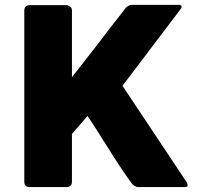

<svg xmlns="http://www.w3.org/2000/svg" viewBox="-20 -763 805 783"><path d="M79.1 -720.7Q79.1 -729.5 85 -736.3Q90.8 -742.2 101.6 -742.2Q150.4 -742.2 249 -742.2Q256.8 -742.2 265.6 -736.3Q273.4 -730.5 273.4 -720.7Q273.4 -629.9 273.4 -448.2Q328.1 -517.6 380.9 -585.9Q432.6 -654.3 487.3 -723.6Q492.2 -732.4 501 -737.3Q509.8 -743.2 518.6 -743.2Q582 -743.2 709 -743.2Q720.7 -743.2 720.7 -735.4Q720.7 -730.5 714.8 -723.6Q636.7 -620.1 479.5 -413.1Q544.9 -315.4 740.2 -21.5Q745.1 -12.7 745.1 -7.8Q745.1 0 734.4 0Q671.9 0 545.9 0Q537.1 0 528.3 -4.9Q520.5 -9.8 514.6 -18.6Q488.3 -54.7 466.8 -87.9Q445.3 -120.1 424.8 -153.3Q404.3 -185.5 382.8 -219.7Q362.3 -252.9 336.9 -290Q315.4 -265.6 273.4 -216.8Q273.4 -168 273.4 -22.5Q273.4 0 249 0Q200.2 0 101.6 0Q79.1 0 79.1 -22.5Q79.1 -254.9 79.1 -720.7Z"/></svg>

Font: Cocogoose
Style: Regular
Weight: 400
Designer: Cosimo Lorenzo Pancini
Version: Version 1.000